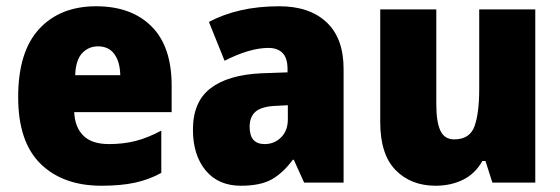

<svg xmlns="http://www.w3.org/2000/svg" viewBox="-20 -583 1789 613"><path d="M287 -563Q399 -563 463.5 -499Q528 -435 528 -310V-225H217Q219 -177 246 -150Q273 -123 328 -123Q374 -123 413 -133Q452 -143 495 -166V-31Q457 -10 412 0Q367 10 304 10Q181 10 109.5 -60Q38 -130 38 -273Q38 -418 105 -490.5Q172 -563 287 -563ZM293 -435Q263 -435 242.5 -413.5Q222 -392 220 -343H364Q363 -386 345 -410.5Q327 -435 293 -435Z M872 -563Q968 -563 1022.5 -512Q1077 -461 1077 -363V0H951L918 -73H915Q883 -30 847 -10Q811 10 749 10Q677 10 636.5 -39Q596 -88 596 -169Q596 -258 652 -301Q708 -344 814 -349L898 -352V-362Q898 -398 882 -414Q866 -430 837 -430Q807 -430 771.5 -419.5Q736 -409 697 -389L647 -513Q692 -537 748 -550Q804 -563 872 -563ZM860 -245Q815 -243 796 -226.5Q777 -210 777 -178Q777 -123 825 -123Q856 -123 877.5 -144.5Q899 -166 899 -202V-247Z M1689 -553V0H1552L1530 -69H1520Q1497 -28 1458 -9Q1419 10 1371 10Q1292 10 1243 -40Q1194 -90 1194 -193V-553H1373V-249Q1373 -194 1386 -166Q1399 -138 1430 -138Q1480 -138 1495 -180Q1510 -222 1510 -299V-553Z"/></svg>

Font: Noto Sans Hebrew SemiCondensed Black
Style: Regular
Weight: 900
Width: 4
Designer: Ben Nathan
Foundry: Google LLC
Version: Version 3.001; ttfautohint (v1.8.4.7-5d5b)